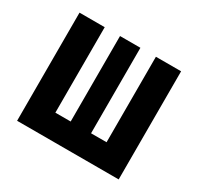

<svg xmlns="http://www.w3.org/2000/svg" viewBox="-118 -657 821 796"><g transform="rotate(30 293.0 -259.0)"><path d="M49.8 0V-517.6H170.4V-108.4H243.7V-517.6H341.3V-108.4H415.5V-517.6H536.1V0Z"/></g></svg>

Font: CaskaydiaCove NFP SemiBold
Style: Regular
Weight: 600
Designer: Aaron Bell
Foundry: Saja Typeworks
Version: Version 2111.001; VTT 6.35;Nerd Fonts 3.1.1